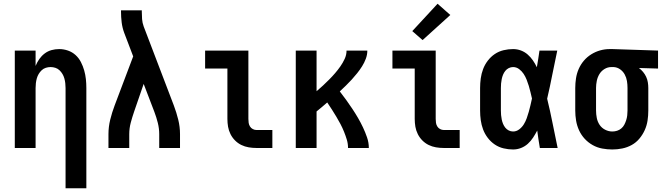

<svg xmlns="http://www.w3.org/2000/svg" viewBox="-20 -790 3540 1025"><path d="M330 215V-320Q330 -333 328.5 -346Q327 -359 323.5 -371.5Q320 -384 313.5 -395Q307 -406 297.5 -415Q288 -424 275.5 -428Q263 -432 250 -432Q237 -432 224.5 -428Q212 -424 202.5 -415Q193 -406 186.5 -395Q180 -384 176.5 -371.5Q173 -359 171.5 -346Q170 -333 170 -320V0H59V-520H170V-438Q178 -458 190 -475Q202 -492 218.5 -504.5Q235 -517 255 -522.5Q275 -528 296 -528Q320 -528 343 -520Q366 -512 383.5 -496Q401 -480 412 -458.5Q423 -437 429.5 -414Q436 -391 438.5 -367.5Q441 -344 441 -320V215Z M559 0V-74Q559 -113 568.5 -151.5Q578 -190 592 -227L691 -489L643 -615Q633 -642 629.5 -670.5Q626 -699 626 -728V-735H737V-728Q737 -708 738.5 -688Q740 -668 747 -649L908 -227Q922 -190 931.5 -151.5Q941 -113 941 -74V0H830V-74Q830 -104 822.5 -134Q815 -164 804 -193L747 -342L696 -194Q686 -165 678 -135Q670 -105 670 -74V0Z M1349 0Q1328 0 1307.5 -3.5Q1287 -7 1268.5 -16Q1250 -25 1235 -40Q1220 -55 1210.5 -74Q1201 -93 1197.5 -113.5Q1194 -134 1194 -155V-424H1075V-520H1306V-155Q1306 -144 1307.5 -134Q1309 -124 1314.5 -115Q1320 -106 1329.5 -101Q1339 -96 1349 -96H1434V0Z M1559 0V-520H1670V-303Q1688 -318 1704.5 -333.5Q1721 -349 1737.5 -365.5Q1754 -382 1769 -399.5Q1784 -417 1797 -435.5Q1810 -454 1820 -475.5Q1830 -497 1830 -520H1941Q1941 -498 1933 -476.5Q1925 -455 1913 -436Q1901 -417 1887 -399.5Q1873 -382 1858 -365.5Q1843 -349 1827 -333.5Q1811 -318 1794 -302Q1812 -279 1828.5 -256Q1845 -233 1861 -209Q1877 -185 1891.5 -160Q1906 -135 1918 -109.5Q1930 -84 1939.5 -56.5Q1949 -29 1949 0H1838Q1838 -23 1831.5 -44.5Q1825 -66 1816.5 -87Q1808 -108 1797.5 -128Q1787 -148 1775.5 -167Q1764 -186 1752 -205Q1740 -224 1727 -243Q1713 -231 1699 -219Q1685 -207 1670 -195V0Z M2349 0Q2328 0 2307.5 -3.5Q2287 -7 2268.5 -16Q2250 -25 2235 -40Q2220 -55 2210.5 -74Q2201 -93 2197.5 -113.5Q2194 -134 2194 -155V-424H2075V-520H2306V-155Q2306 -144 2307.5 -134Q2309 -124 2314.5 -115Q2320 -106 2329.5 -101Q2339 -96 2349 -96H2434V0ZM2236 -576 2181 -624 2316 -770 2384 -710Z M2719 8Q2694 8 2668.5 2Q2643 -4 2621.5 -18.5Q2600 -33 2584 -54Q2568 -75 2559 -99Q2550 -123 2546.5 -148.5Q2543 -174 2543 -200V-320Q2543 -346 2546.5 -371.5Q2550 -397 2559 -421Q2568 -445 2584 -466Q2600 -487 2621.5 -501.5Q2643 -516 2668.5 -522Q2694 -528 2719 -528Q2741 -528 2761 -520.5Q2781 -513 2797 -499Q2813 -485 2825 -467.5Q2837 -450 2846 -431Q2850 -454 2853.5 -476Q2857 -498 2860 -520H2955Q2941 -456 2928.5 -391.5Q2916 -327 2901 -263Q2917 -198 2930 -132Q2943 -66 2957 0H2862Q2858 -23 2854.5 -46.5Q2851 -70 2848 -93Q2838 -74 2826 -55.5Q2814 -37 2798 -22.5Q2782 -8 2761.5 0Q2741 8 2719 8ZM2719 -88Q2737 -88 2752 -99.5Q2767 -111 2776.5 -126.5Q2786 -142 2792 -159Q2798 -176 2803 -193.5Q2808 -211 2812 -228.5Q2816 -246 2820 -264Q2816 -281 2812 -298Q2808 -315 2803 -331.5Q2798 -348 2791.5 -364.5Q2785 -381 2775.5 -395.5Q2766 -410 2751.5 -421Q2737 -432 2719 -432Q2707 -432 2696 -426.5Q2685 -421 2677.5 -411.5Q2670 -402 2665.5 -391Q2661 -380 2658.5 -368Q2656 -356 2655 -344Q2654 -332 2654 -320V-200Q2654 -188 2655 -176Q2656 -164 2658.5 -152Q2661 -140 2665.5 -129Q2670 -118 2677.5 -108.5Q2685 -99 2696 -93.5Q2707 -88 2719 -88Z M3249 8Q3222 8 3195 3Q3168 -2 3144 -15.5Q3120 -29 3101.5 -49Q3083 -69 3071.5 -94Q3060 -119 3055.5 -146Q3051 -173 3051 -200V-320Q3051 -346 3055 -372Q3059 -398 3069.5 -422Q3080 -446 3097 -466Q3114 -486 3136.5 -500Q3159 -514 3184 -521Q3209 -528 3235 -528Q3239 -528 3242.5 -528Q3246 -528 3250 -528L3493 -520V-424L3391 -427Q3403 -418 3413 -406Q3423 -394 3429.5 -380Q3436 -366 3438.5 -350.5Q3441 -335 3441 -320V-200Q3441 -173 3437 -146.5Q3433 -120 3422 -95.5Q3411 -71 3393.5 -50Q3376 -29 3352.5 -16Q3329 -3 3302.5 2.5Q3276 8 3249 8ZM3249 -88Q3262 -88 3274.5 -92Q3287 -96 3297 -104.5Q3307 -113 3313 -124.5Q3319 -136 3323 -148.5Q3327 -161 3328.5 -174Q3330 -187 3330 -200V-320Q3330 -339 3327 -357.5Q3324 -376 3315 -392.5Q3306 -409 3290.5 -420Q3275 -431 3256 -432H3250Q3248 -432 3246.5 -432Q3245 -432 3244 -432Q3224 -432 3207 -421.5Q3190 -411 3180 -394.5Q3170 -378 3166 -358.5Q3162 -339 3162 -320V-200Q3162 -180 3166 -160Q3170 -140 3181 -123.5Q3192 -107 3210.5 -97.5Q3229 -88 3249 -88Z"/></svg>

Font: Iosevka SS08 Regular
Style: Bold
Weight: 700
Monospace: yes
Designer: Belleve Invis
Foundry: Belleve Invis
Version: Version 16.3.4; ttfautohint (v1.8.4)